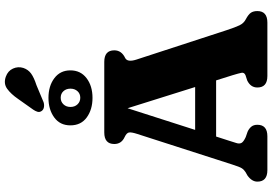

<svg xmlns="http://www.w3.org/2000/svg" viewBox="-192 -976 1167 824"><g transform="rotate(-90 392.0 -563.5)"><path d="M269 -43Q269 0 219.5 0H74.5Q25 0 25 -43Q25 -67 52 -86L65.5 -93.5Q76 -100 82.2 -109.5Q88.5 -119 98.5 -151L230 -559.5Q237.5 -583 236 -593.5Q234.5 -604 216.5 -612.5Q186.5 -626 186.5 -657Q186.5 -700 236 -700H539Q588.5 -700 588.5 -657Q588.5 -626 556 -610.5Q536.5 -601 548.5 -563L674.5 -176.5Q687 -138 696 -119.5Q705 -101 722 -92.5Q742.5 -81.5 749.8 -70.8Q757 -60 757 -43Q757 0 707.5 0H478.5Q429 0 429 -43Q429 -72 459 -86.5L482 -94Q494.5 -99.5 492 -111.5Q489.5 -123.5 482 -148.5L459.5 -220H218.5L202 -169Q195 -146.5 190.8 -133.5Q186.5 -120.5 191 -111.5Q195.5 -102.5 216 -93L239 -85Q252.5 -79 260.8 -69Q269 -59 269 -43ZM247 -310H431L340 -600ZM380 -1070Q401 -1100.5 423.5 -1116.8Q446 -1133 475.5 -1122.5Q500.5 -1113.5 510.2 -1091.8Q520 -1070 513 -1047.5Q506 -1026.5 488.8 -1014Q471.5 -1001.5 439 -991L366 -960.5Q355 -957 344.2 -959Q333.5 -961 328 -969Q322 -978 325 -987.2Q328 -996.5 334 -1005ZM384.5 -750.5Q334.5 -750.5 300.5 -775.2Q266.5 -800 266.5 -845.5Q266.5 -890 300.5 -914.8Q334.5 -939.5 384.5 -939.5Q435.5 -939.5 469 -914.2Q502.5 -889 502.5 -845.5Q502.5 -801.5 469 -776Q435.5 -750.5 384.5 -750.5ZM385 -887Q368 -887 356.8 -875.2Q345.5 -863.5 345.5 -845Q345.5 -826.5 356.8 -814.8Q368 -803 385 -803Q402.5 -803 413.2 -815Q424 -827 424 -845Q424 -863.5 413.2 -875.2Q402.5 -887 385 -887Z"/></g></svg>

Font: Fraunces 9pt SuperSoft
Style: Bold
Weight: 700
Version: Version 1.000;[b76b70a41]